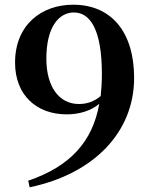

<svg xmlns="http://www.w3.org/2000/svg" viewBox="-20 -777 636 816"><path d="M106 19C379 -38 550 -215 550 -446C550 -640 454 -757 291 -757C156 -757 44 -671 44 -511C44 -372 136 -291 263 -291C321 -291 369 -308 402 -336C373 -174 278 -70 100 -9ZM408 -369C381 -346 351 -335 315 -335C232 -335 177 -407 177 -528C177 -662 230 -724 294 -724C363 -724 413 -652 413 -462C413 -429 411 -398 408 -369Z"/></svg>

Font: Noto Serif KR
Style: Bold
Weight: 700
Designer: Ryoko NISHIZUKA 西塚涼子 (kana & ideographs); Frank Grießhammer (Latin, Greek & Cyrillic); Wenlong ZHANG 张文龙 (bopomofo); San
Foundry: Adobe
Version: Version 2.001;hotconv 1.1.0;makeotfexe 2.6.0